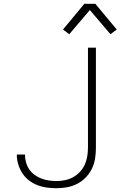

<svg xmlns="http://www.w3.org/2000/svg" viewBox="-20 -987 640 1015"><path d="M278 8Q252 8 226.5 4.5Q201 1 177 -8.5Q153 -18 132.5 -34Q112 -50 98 -71.5Q84 -93 76.5 -118Q69 -143 69 -168V-170H112V-169Q112 -148 117.5 -128.5Q123 -109 134.5 -92Q146 -75 162.5 -63Q179 -51 198 -43.5Q217 -36 237.5 -33Q258 -30 278 -30Q301 -30 323.5 -34.5Q346 -39 366 -50Q386 -61 402 -78Q418 -95 427.5 -115.5Q437 -136 441 -159Q445 -182 445 -205V-735H487V-205Q487 -176 482.5 -148Q478 -120 465.5 -94.5Q453 -69 433 -48.5Q413 -28 387.5 -15Q362 -2 334 3Q306 8 278 8ZM346 -806 313 -831 426 -967H484L597 -831L564 -806L455 -934Z"/></svg>

Font: Iosevka Aile Extralight
Style: Regular
Weight: 200
Designer: Belleve Invis
Foundry: Belleve Invis
Version: Version 31.1.0; ttfautohint (v1.8.4)